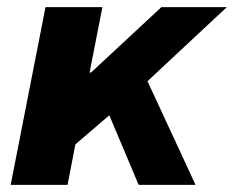

<svg xmlns="http://www.w3.org/2000/svg" viewBox="-20 -520 658 540"><path d="M10 0 108 -500H268L232 -316H236L434 -500H618L346 -246L192 -114L170 0ZM278 -218 378 -328 530 0H370Z"/></svg>

Font: Source Code Pro ExtraLight Black
Style: Italic
Weight: 900
Italic angle: -11°
Monospace: yes
Version: Version 1.016;hotconv 1.0.116;makeotfexe 2.5.65601